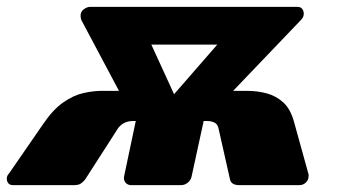

<svg xmlns="http://www.w3.org/2000/svg" viewBox="-58 -540 983 560"><path d="M-20 0Q-30 0 -34.5 -6.5Q-39 -13 -38 -22Q-37 -27 -35 -30Q-33 -33 -31 -35L67 -177Q96 -220 126 -241Q156 -262 185 -268.5Q214 -275 239 -275H289L179 -482Q177 -489 177 -494Q177 -506 186.5 -513Q196 -520 205 -520H809Q819 -520 823.5 -514Q828 -508 828 -500Q828 -490 820 -482L622 -275H663Q693 -275 720.5 -267.5Q748 -260 769 -240.5Q790 -221 800 -183L841 -35Q843 -31 842 -26Q842 -15 834 -7.5Q826 0 815 0H640Q617 0 613 -16L579 -167Q576 -179 566.5 -183Q557 -187 547 -187H536L501 -26Q499 -15 490 -7.5Q481 0 470 0H325Q314 0 308 -7.5Q302 -15 304 -26L338 -187H329Q317 -187 306.5 -182.5Q296 -178 287 -167L190 -16Q184 -9 177.5 -4.5Q171 0 157 0ZM487 -184 392 -199 642 -486 675 -410H294L342 -500Z"/></svg>

Font: Rubik Light ExtraBold
Style: Italic
Weight: 800
Italic angle: -12°
Version: Version 2.104